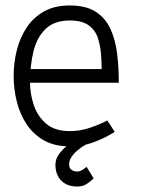

<svg xmlns="http://www.w3.org/2000/svg" viewBox="-20 -528 515 703"><path d="M235 -508V-453Q180 -453 148 -423Q116 -393 103 -341.5Q90 -290 90 -225L30 -250Q30 -298 41.5 -344Q53 -390 77.5 -427Q102 -464 141 -486Q180 -508 235 -508ZM373 -87 400 -45Q400 -45 377.5 -32Q355 -19 318 -5.5Q281 8 235 8V-48Q271 -48 302.5 -58Q334 -68 353.5 -77.5Q373 -87 373 -87ZM30 -250 90 -225Q90 -185 103.5 -144Q117 -103 148.5 -75.5Q180 -48 235 -48V8Q180 8 141 -14Q102 -36 77.5 -73Q53 -110 41.5 -156Q30 -202 30 -250ZM74 -275H405L415 -225H74ZM235 -508Q294 -508 329.5 -485.5Q365 -463 383.5 -424Q402 -385 408.5 -334Q415 -283 415 -225H353Q353 -273 351 -314.5Q349 -356 339 -387Q329 -418 304.5 -435.5Q280 -453 235 -453ZM297 0Q297 0 287.5 5.5Q278 11 265 21.5Q252 32 242.5 45.5Q233 59 233 75Q233 87 241.5 93.5Q250 100 263 100Q274 100 285.5 91.5Q297 83 297 83L323 125Q310 138 296 146.5Q282 155 263 155Q226 155 204.5 133.5Q183 112 183 75Q183 56 194 39.5Q205 23 220 10.5Q235 -2 246 -9Q257 -16 257 -16Z"/></svg>

Font: Epunda Slab Light
Style: Regular
Weight: 300
Designer: Simon Atzbach
Foundry: typofactur
Version: Version 1.102